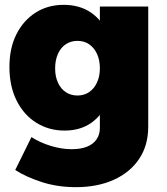

<svg xmlns="http://www.w3.org/2000/svg" viewBox="-20 -571 691 794"><path d="M593 -47Q593 30 555.5 86Q518 142 450.5 172.5Q383 203 294 203Q218 203 153 182Q88 161 43 132L110 -4Q146 19 190.5 32.5Q235 46 277 46Q314 46 340 35.5Q366 25 379.5 5Q393 -15 393 -41V-544H593ZM243 -551Q309 -551 355.5 -519.5Q402 -488 426.5 -430Q451 -372 451 -293Q451 -213 427 -154Q403 -95 357.5 -63Q312 -31 247 -31Q182 -31 130 -63.5Q78 -96 48.5 -155.5Q19 -215 19 -294Q19 -372 48 -429.5Q77 -487 127.5 -519Q178 -551 243 -551ZM300 -402Q273 -402 252 -388Q231 -374 219.5 -348Q208 -322 208 -288Q208 -255 219.5 -229.5Q231 -204 252 -190Q273 -176 300 -176Q328 -176 348.5 -190Q369 -204 381 -229.5Q393 -255 393 -288Q393 -323 381 -348.5Q369 -374 348.5 -388Q328 -402 300 -402Z"/></svg>

Font: Alexandria ExtraBold
Style: Regular
Weight: 800
Designer: Mohamed Gaber
Foundry: Kief Type Foundry
Version: Version 5.100